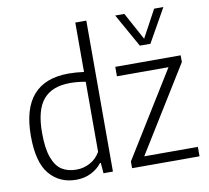

<svg xmlns="http://www.w3.org/2000/svg" viewBox="-87 -906 1102 1012"><g transform="rotate(-10 464.0 -399.5)"><path d="M45 -259.5Q45 -549.5 298 -549.5Q337.5 -549.5 379.5 -543.5V-808H438.5V0H388L383.5 -56H379Q356.5 -26.5 321 -8.8Q285.5 9 241.5 9Q153 9 99 -54.5Q45 -118 45 -259.5ZM379.5 -116V-491Q362.5 -494.5 339.5 -496.8Q316.5 -499 296.5 -499Q201 -499 153.5 -443.8Q106 -388.5 106 -265.5Q106 -180.5 124.5 -131.5Q143 -82.5 175 -63Q207 -43.5 252 -43.5Q290.5 -43.5 324.8 -62Q359 -80.5 379.5 -116ZM615 -50.5H902V0H541V-36L822.5 -491H546.5V-541.5H896.5V-505.5ZM801.5 -808H851L750 -629H693.5L593 -808H642L722 -661Z"/></g></svg>

Font: Encode Sans Semi Condensed Light
Style: Regular
Weight: 300
Width: 4
Designer: Multiple Designers
Foundry: Impallari Type
Version: Version 2.000